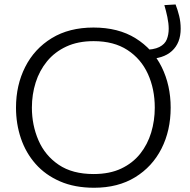

<svg xmlns="http://www.w3.org/2000/svg" viewBox="-20 -852 872 882"><path d="M412.5 10.5Q323 10.5 255.8 -18.8Q188.5 -48 143.5 -99Q98.5 -150 76 -216.5Q53.5 -283 53.5 -357.5Q53.5 -461 95.8 -544.5Q138 -628 217.8 -676.8Q297.5 -725.5 409.5 -725.5Q523.5 -725.5 602.8 -676.2Q682 -627 723 -543.5Q764 -460 764 -357.5Q764 -252.5 721.8 -169.2Q679.5 -86 600.8 -37.8Q522 10.5 412.5 10.5ZM410 -52.5Q483.5 -52.5 536.5 -77.5Q589.5 -102.5 623.8 -145.5Q658 -188.5 674.5 -243.2Q691 -298 691 -357.5Q691 -443 659.5 -512.2Q628 -581.5 565.5 -622.2Q503 -663 410 -663Q338 -663 284.8 -638.2Q231.5 -613.5 196.2 -570.5Q161 -527.5 143.8 -472.8Q126.5 -418 126.5 -357.5Q126.5 -277 156.8 -207.2Q187 -137.5 249.8 -95Q312.5 -52.5 410 -52.5ZM653.5 -581 637.5 -623Q686.5 -623 712 -636Q737.5 -649 746.2 -671Q755 -693 755 -720Q755 -744 748.8 -773.8Q742.5 -803.5 735 -828.5L786.5 -831.5Q796 -807.5 803 -779.2Q810 -751 810 -720Q810 -654.5 769.8 -617.8Q729.5 -581 653.5 -581Z"/></svg>

Font: Heraclito Light
Style: Regular
Weight: 300
Designer: Kostas Bartsokas (font) & Cristiano Sobral (main changes)
Foundry: Kostas Bartsokas (font) & Cristiano Sobral (main changes)
Version: Version 1.00;July 8, 2020;FontCreator 13.0.0.2655 64-bit